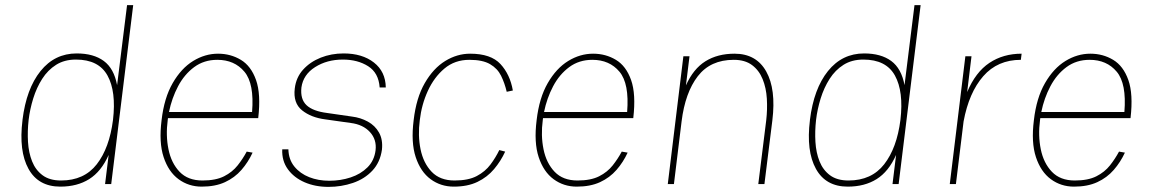

<svg xmlns="http://www.w3.org/2000/svg" viewBox="-20 -720 4497 751"><path d="M280 -511Q346 -511 386 -481.5Q426 -452 438 -387L477 -700H501L415 0H391L405 -114Q376 -49 329 -19.5Q282 10 216 10Q130 10 91.5 -59.5Q53 -129 68 -250V-251Q83 -373 138.5 -442Q194 -511 280 -511ZM277 -487Q232 -487 199.5 -466.5Q167 -446 145 -411.5Q123 -377 110 -335Q97 -293 92 -251Q87 -207 89.5 -165Q92 -123 105.5 -89Q119 -55 146.5 -34.5Q174 -14 219 -14Q309 -14 358.5 -77.5Q408 -141 422 -251Q435 -362 400.5 -424.5Q366 -487 277 -487Z M945 -127 968 -123Q951 -86 924.5 -55.5Q898 -25 860 -7.5Q822 10 769 10Q718 10 678.5 -19Q639 -48 620 -105.5Q601 -163 612 -250Q622 -337 655.5 -395Q689 -453 735.5 -481.5Q782 -510 833 -510Q882 -510 922 -486Q962 -462 981.5 -407Q1001 -352 990 -258H637Q636 -254 636 -250Q628 -190 639 -136Q650 -82 682.5 -48Q715 -14 772 -14Q824 -14 856.5 -30.5Q889 -47 909.5 -73Q930 -99 945 -127ZM830 -486Q778 -486 739.5 -457.5Q701 -429 676.5 -382.5Q652 -336 641 -282H966Q975 -393 936 -439.5Q897 -486 830 -486Z M1265 11Q1213 11 1171.5 -7Q1130 -25 1106 -58Q1082 -91 1084 -136H1108Q1109 -96 1131.5 -68.5Q1154 -41 1189.5 -27Q1225 -13 1268 -13Q1312 -13 1351.5 -26Q1391 -39 1417.5 -65.5Q1444 -92 1449 -132Q1454 -174 1427 -203.5Q1400 -233 1352 -239Q1327 -243 1302.5 -246Q1278 -249 1253 -253Q1197 -260 1161.5 -288.5Q1126 -317 1133 -374Q1138 -417 1165.5 -447.5Q1193 -478 1234.5 -494.5Q1276 -511 1324 -511Q1397 -511 1442.5 -475.5Q1488 -440 1489 -378H1465Q1461 -435 1420 -461Q1379 -487 1321 -487Q1259 -487 1212.5 -457.5Q1166 -428 1159 -378Q1154 -332 1179 -308.5Q1204 -285 1260 -278Q1284 -274 1308.5 -271Q1333 -268 1357 -264Q1390 -260 1418.5 -244.5Q1447 -229 1462.5 -201.5Q1478 -174 1474 -135Q1467 -85 1436.5 -52.5Q1406 -20 1360.5 -4.5Q1315 11 1265 11Z M1755 10Q1704 10 1664.5 -19Q1625 -48 1606 -105.5Q1587 -163 1598 -250Q1608 -337 1641.5 -395Q1675 -453 1721.5 -481.5Q1768 -510 1819 -510Q1900 -510 1937.5 -469.5Q1975 -429 1986 -366L1962 -361Q1954 -395 1940 -423.5Q1926 -452 1897 -469Q1868 -486 1816 -486Q1759 -486 1718.5 -452Q1678 -418 1653.5 -364.5Q1629 -311 1622 -250Q1614 -190 1625 -136Q1636 -82 1668.5 -48Q1701 -14 1758 -14Q1812 -14 1845 -31.5Q1878 -49 1898.5 -76.5Q1919 -104 1933 -133L1956 -127Q1939 -90 1912.5 -58.5Q1886 -27 1847.5 -8.5Q1809 10 1755 10Z M2412 -127 2435 -123Q2418 -86 2391.5 -55.5Q2365 -25 2327 -7.5Q2289 10 2236 10Q2185 10 2145.5 -19Q2106 -48 2087 -105.5Q2068 -163 2079 -250Q2089 -337 2122.5 -395Q2156 -453 2202.5 -481.5Q2249 -510 2300 -510Q2349 -510 2389 -486Q2429 -462 2448.5 -407Q2468 -352 2457 -258H2104Q2103 -254 2103 -250Q2095 -190 2106 -136Q2117 -82 2149.5 -48Q2182 -14 2239 -14Q2291 -14 2323.5 -30.5Q2356 -47 2376.5 -73Q2397 -99 2412 -127ZM2297 -486Q2245 -486 2206.5 -457.5Q2168 -429 2143.5 -382.5Q2119 -336 2108 -282H2433Q2442 -393 2403 -439.5Q2364 -486 2297 -486Z M2592 0 2653 -500H2677L2663 -386Q2692 -451 2739.5 -480.5Q2787 -510 2853 -510Q2938 -510 2977 -440.5Q3016 -371 3001 -249L2970 0H2946L2977 -249Q2982 -292 2979.5 -334Q2977 -376 2963 -410.5Q2949 -445 2921.5 -465.5Q2894 -486 2850 -486Q2759 -486 2709.5 -422Q2660 -358 2646 -245L2616 0Z M3360 -511Q3426 -511 3466 -481.5Q3506 -452 3518 -387L3557 -700H3581L3495 0H3471L3485 -114Q3456 -49 3409 -19.5Q3362 10 3296 10Q3210 10 3171.5 -59.5Q3133 -129 3148 -250V-251Q3163 -373 3218.5 -442Q3274 -511 3360 -511ZM3357 -487Q3312 -487 3279.5 -466.5Q3247 -446 3225 -411.5Q3203 -377 3190 -335Q3177 -293 3172 -251Q3167 -207 3169.5 -165Q3172 -123 3185.5 -89Q3199 -55 3226.5 -34.5Q3254 -14 3299 -14Q3389 -14 3438.5 -77.5Q3488 -141 3502 -251Q3515 -362 3480.5 -424.5Q3446 -487 3357 -487Z M3695 0 3756 -500H3780L3763 -360Q3796 -438 3850 -474Q3904 -510 3976 -510L3973 -486Q3882 -486 3826 -422Q3770 -358 3749 -245L3719 0Z M4357 -127 4380 -123Q4363 -86 4336.5 -55.5Q4310 -25 4272 -7.5Q4234 10 4181 10Q4130 10 4090.5 -19Q4051 -48 4032 -105.5Q4013 -163 4024 -250Q4034 -337 4067.5 -395Q4101 -453 4147.5 -481.5Q4194 -510 4245 -510Q4294 -510 4334 -486Q4374 -462 4393.5 -407Q4413 -352 4402 -258H4049Q4048 -254 4048 -250Q4040 -190 4051 -136Q4062 -82 4094.5 -48Q4127 -14 4184 -14Q4236 -14 4268.5 -30.5Q4301 -47 4321.5 -73Q4342 -99 4357 -127ZM4242 -486Q4190 -486 4151.5 -457.5Q4113 -429 4088.5 -382.5Q4064 -336 4053 -282H4378Q4387 -393 4348 -439.5Q4309 -486 4242 -486Z"/></svg>

Font: Haskoy Thin
Style: Italic
Weight: 100
Designer: Ertekin Erdin
Foundry: Ertekin Erdin
Version: Version 2.000; ttfautohint (v1.8.4.7-5d5b)